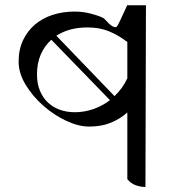

<svg xmlns="http://www.w3.org/2000/svg" viewBox="-20 -735 720 763"><path d="M558 8Q538 8 519 1Q500 -6 486 -23V-288Q458 -263 421 -247.5Q384 -232 334 -232Q292 -232 243 -255Q194 -278 152 -315Q110 -352 82 -398Q54 -444 54 -490Q54 -538 71.5 -575Q89 -612 119 -637.5Q149 -663 189.5 -676Q230 -689 276 -689Q310 -689 340 -681Q389 -668 396 -659Q431 -619 444 -629Q448 -631 486 -715L484 -714H560ZM277 -289Q315 -289 351 -301.5Q387 -314 417 -337L184 -577Q157 -553 142 -518.5Q127 -484 127 -439Q127 -403 138.5 -375Q150 -347 170 -328Q190 -309 217.5 -299Q245 -289 277 -289ZM486 -568Q451 -595 413.5 -610.5Q376 -626 327 -626Q255 -626 204 -593L435 -353Q451 -368 464 -386Q477 -404 486 -424Z"/></svg>

Font: umalayalam25
Style: Book
Weight: 400
Designer: Jelle Bosma - Monotype Design Team
Foundry: Monotype Imaging Inc.
Version: Version 2.003